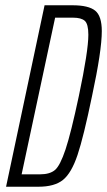

<svg xmlns="http://www.w3.org/2000/svg" viewBox="-20 -708 406 728"><path d="M149 -688H255Q316 -688 341 -667.5Q366 -647 366 -590Q366 -516 329 -344Q297 -189 274 -120.5Q251 -52 219 -26Q187 0 126 0H3ZM279 -344Q315 -515 315 -576Q315 -617 301.5 -629Q288 -641 257 -641H189L62 -47H132Q169 -47 188.5 -63.5Q208 -80 228.5 -141.5Q249 -203 279 -344Z"/></svg>

Font: Saira Ultra Condensed Light
Style: Italic
Weight: 300
Width: 1
Italic angle: -12°
Designer: Hector Gatti with collaboration of the Omnibus-Type team
Foundry: Omnibus-Type
Version: Version 1.001; ttfautohint (v1.8)